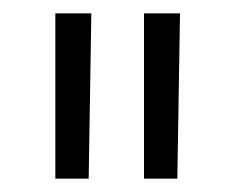

<svg xmlns="http://www.w3.org/2000/svg" viewBox="-20 -740 356 288"><path d="M246 -472Q247 -535 248 -596Q249 -657 250 -720H196V-472ZM113 -472Q114 -535 115 -596Q116 -657 117 -720H63V-472Z"/></svg>

Font: Josefin Slab Thin Medium
Style: Regular
Weight: 500
Version: Version 2.000